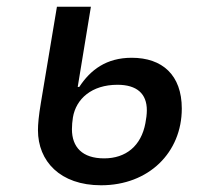

<svg xmlns="http://www.w3.org/2000/svg" viewBox="-20 -536 640 568"><path d="M279.1 12.1C420.1 12.1 517.8 -84.9 517.8 -214.8C517.8 -314.3 459.9 -365.1 369.7 -365.1C294.4 -365.1 247.5 -329.2 214.5 -278.8H209.9L248.9 -516H148.4L100.9 -231.5C94.5 -193.5 92.3 -168.7 92.3 -150.9C92.3 -59.3 157.7 12.1 279.1 12.1ZM192.8 -153.8C192.8 -164.8 193.9 -177.2 195.7 -188.6C204.9 -243.6 251.4 -285.2 327.4 -285.2C384.9 -285.2 414.4 -258.9 414.4 -209.9C414.4 -198.5 412.6 -183.9 410.2 -171.9C397.7 -104.4 352.6 -67.5 288 -67.5C223.4 -67.5 192.8 -100.9 192.8 -153.8Z"/></svg>

Font: Margiela Mono Italic Medium It
Style: Regular
Weight: 500
Designer: Mike Abbink, Paul van der Laan, Pieter van Rosmalen
Foundry: Bold Monday
Version: Version 2.003 2021